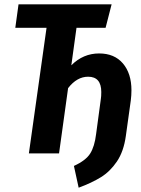

<svg xmlns="http://www.w3.org/2000/svg" viewBox="-20 -712 653 891"><path d="M590 -293Q590 -270 587 -246L564 -81Q554 -9 522.5 37.5Q491 84 448 110.5Q405 137 345 159L323 58Q378 33 398.5 0.5Q419 -32 426 -90L448 -253Q450 -264 450 -285Q450 -356 389 -356Q337 -356 296 -303L254 0H114L196 -583H51L66 -692H498L470 -583H335L311 -409Q366 -464 440 -464Q511 -464 550.5 -417.5Q590 -371 590 -293Z"/></svg>

Font: Fira Sans Compressed SemiBold
Style: Italic
Weight: 600
Width: 1
Italic angle: -8°
Designer: bBox Type GmbH & Carrois Corporate GbR & Edenspiekermann AG
Foundry: bBox Type GmbH & Carrois Corporate GbR & Edenspiekermann AG
Version: Version 4.301